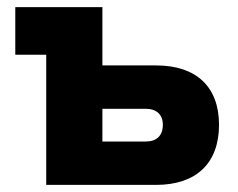

<svg xmlns="http://www.w3.org/2000/svg" viewBox="-20 -520 669 540"><path d="M110 0H419C532 0 596 -61 596 -169C596 -276 532 -336 419 -336H268V-500H23V-366H110ZM268 -122V-214H390C420 -214 438 -198 438 -169C438 -138 420 -122 390 -122Z"/></svg>

Font: LT Wave Alt Black
Style: Regular
Weight: 900
Designer: Daniel Lyons
Version: Version 2.5 (Glyphs App)